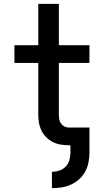

<svg xmlns="http://www.w3.org/2000/svg" viewBox="-20 -755 540 998"><path d="M250 223V138Q270 138 289 131.5Q308 125 321.5 111Q335 97 340.5 77.5Q346 58 346 38V0H338Q317 0 295.5 -3.5Q274 -7 255 -16.5Q236 -26 220.5 -41.5Q205 -57 195.5 -76.5Q186 -96 182.5 -117Q179 -138 179 -160V-428H55V-520H179V-735H286V-520H445V-428H286V-160Q286 -148 288 -135.5Q290 -123 297 -113Q304 -103 315 -97.5Q326 -92 338 -92H445V38Q445 64 440 89Q435 114 423 136.5Q411 159 391.5 176.5Q372 194 349 204.5Q326 215 301 219Q276 223 250 223Z"/></svg>

Font: Iosevka Aile Semibold
Style: Regular
Weight: 600
Designer: Belleve Invis
Foundry: Belleve Invis
Version: Version 31.1.0; ttfautohint (v1.8.4)